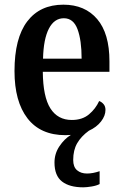

<svg xmlns="http://www.w3.org/2000/svg" viewBox="-20 -568 526 821"><path d="M336 233Q277 233 245 208Q213 183 213 127Q213 89 234 57.5Q255 26 283 9Q272 10 260 10Q153 10 97.5 -62Q42 -134 42 -264Q42 -405 96.5 -476.5Q151 -548 251 -548Q343 -548 395.5 -486.5Q448 -425 448 -306V-261H163Q164 -154 195.5 -104.5Q227 -55 287 -55Q332 -55 360.5 -79Q389 -103 404 -136Q415 -132 423 -122.5Q431 -113 431 -98Q431 -73 412 -48.5Q393 -24 360 -9Q327 15 310 44.5Q293 74 293 116Q293 146 309.5 160Q326 174 352 174Q377 174 406 164V219Q393 226 371.5 229.5Q350 233 336 233ZM329 -317Q329 -396 311.5 -443Q294 -490 253 -490Q212 -490 189 -445.5Q166 -401 164 -317Z"/></svg>

Font: Noto Serif Hebrew Condensed SemiBold
Style: Regular
Weight: 600
Width: 3
Designer: Monotype Design Team
Foundry: Monotype Imaging Inc.
Version: Version 2.004; ttfautohint (v1.8.4.7-5d5b)